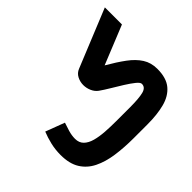

<svg xmlns="http://www.w3.org/2000/svg" viewBox="-143 -946 1191 1191"><g transform="rotate(-45 452.5 -350.0)"><path d="M555.7 0H432.1Q349.6 0 278.1 -10.3Q206.5 -20.5 152.6 -47.1Q98.6 -73.7 68.6 -122.1Q38.6 -170.4 38.6 -247.1Q38.6 -293.5 48.8 -336.9Q59.1 -380.4 74.2 -417L199.7 -369.6Q191.4 -346.2 182.1 -314.9Q172.9 -283.7 172.9 -254.9Q172.9 -219.7 194.3 -198.7Q215.8 -177.7 252.4 -167.7Q289.1 -157.7 335.4 -154.5Q381.8 -151.4 432.1 -151.4H555.2Q629.9 -151.4 668.7 -161.1Q707.5 -170.9 707.5 -202.1Q707.5 -215.3 683.3 -234.6Q659.2 -253.9 623.3 -276.4Q587.4 -298.8 550.5 -320.8Q513.7 -342.8 488.3 -360.8Q467.3 -376 456.1 -401.6Q444.8 -427.2 444.8 -454.1Q444.8 -482.9 458 -508.3Q471.2 -533.7 498.5 -544.4L880.4 -700.2V-550.3L625 -446.8Q691.9 -408.2 740.5 -372.3Q789.1 -336.4 815.2 -295.4Q841.3 -254.4 841.3 -200.2Q841.3 -120.1 804.7 -76.7Q768.1 -33.2 703.6 -16.6Q639.2 0 555.7 0Z"/></g></svg>

Font: Vazirmatn RD UI Black
Style: Regular
Weight: 900
Designer: Saber Rastikerdar
Foundry: Saber Rastikerdar
Version: Version 33.003